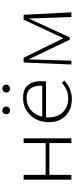

<svg xmlns="http://www.w3.org/2000/svg" viewBox="486 -1119 637 1649"><g transform="rotate(-90 804.5 -294.5)"><path d="M400 -410H441V0H400V-189H127V0H86V-410H127V-221H400Z M681 -527Q666 -527 657 -536Q648 -545 648 -560Q648 -574 657 -583.5Q666 -593 681 -593Q695 -593 704.5 -583.5Q714 -574 714 -560Q714 -545 704.5 -536Q695 -527 681 -527ZM869 -527Q854 -527 844.5 -536Q835 -545 835 -560Q835 -574 845 -583.5Q855 -593 869 -593Q883 -593 892.5 -583.5Q902 -574 902 -560Q902 -545 892.5 -536Q883 -527 869 -527ZM917 -81 937 -60Q866 4 778 4Q689 4 634.5 -49.5Q580 -103 580 -192Q580 -291 640 -353Q700 -415 790 -415Q861 -415 896.5 -374.5Q932 -334 932 -262Q932 -231 930 -218H622Q621 -211 621 -196Q621 -119 665.5 -73Q710 -27 784 -27Q857 -27 917 -81ZM788 -385Q728 -385 684.5 -348.5Q641 -312 627 -250H893V-260Q893 -385 788 -385Z M1523 0H1483L1470 -366L1308 -14H1288L1119 -368L1108 0H1075L1092 -410H1133L1301 -69L1460 -410H1502Z"/></g></svg>

Font: EauTestText Light
Style: Regular
Weight: 300
Designer: Christian Thalmann (Catharsis Fonts)
Version: Version 0.001;PS 000.001;hotconv 1.0.88;makeotf.lib2.5.64775